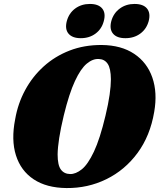

<svg xmlns="http://www.w3.org/2000/svg" viewBox="-20 -941 808 973"><path d="M495.5 -713Q594.5 -712 660 -668.2Q725.5 -624.5 752 -548Q778.5 -471.5 761.5 -374Q741 -252.5 677 -165.8Q613 -79 519.2 -33Q425.5 13 317 12Q216 11 150.8 -32.2Q85.5 -75.5 60.8 -153.8Q36 -232 57 -337.5Q70.5 -416 107.5 -484.5Q144.5 -553 201.5 -604.5Q258.5 -656 332.8 -684.8Q407 -713.5 495.5 -713ZM335.5 -59Q364 -58.5 394.8 -83.2Q425.5 -108 456 -172.5Q486.5 -237 514.5 -354.5Q529 -415 535.5 -460.8Q542 -506.5 542 -539.5Q541.5 -594 525.8 -617.5Q510 -641 481 -642Q450.5 -644 419.8 -618.5Q389 -593 359.8 -530.2Q330.5 -467.5 303.5 -357Q287.5 -290.5 280 -241.8Q272.5 -193 272 -158.5Q272 -104 288.5 -81.8Q305 -59.5 335.5 -59ZM389.5 -747.5Q346.5 -747.5 327.2 -770.5Q308 -793.5 318.5 -834Q329.5 -874.5 361 -897.8Q392.5 -921 435.5 -921Q479 -921 498 -897.8Q517 -874.5 506 -834Q495.5 -794 464.2 -770.8Q433 -747.5 389.5 -747.5ZM615.5 -747.5Q572 -747.5 552.8 -770.5Q533.5 -793.5 544 -834Q555 -874 586.8 -897.5Q618.5 -921 661.5 -921Q706 -921 725 -897.8Q744 -874.5 733.5 -834Q722.5 -794 691 -770.8Q659.5 -747.5 615.5 -747.5Z"/></svg>

Font: Fraunces 72pt Soft Black
Style: Italic
Weight: 900
Italic angle: -16°
Version: Version 1.000;[b76b70a41]